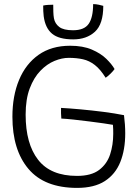

<svg xmlns="http://www.w3.org/2000/svg" viewBox="-20 -892 678 936"><path d="M356 24Q197 24 118.8 -68.5Q40.5 -161 40.5 -323Q40.5 -424.5 73 -502.5Q105.5 -580.5 168.2 -624.8Q231 -669 322 -669Q384.5 -669 428 -650.2Q471.5 -631.5 498.5 -605Q525.5 -578.5 538.5 -555.5Q533.5 -547.5 519.8 -533.8Q506 -520 495 -513Q469 -554.5 442.2 -575.2Q415.5 -596 384.5 -603Q353.5 -610 315 -610Q282 -610 245.5 -595Q209 -580 177 -547Q145 -514 125 -461.2Q105 -408.5 105 -333Q105 -191 166 -112.8Q227 -34.5 355.5 -34.5Q425 -34.5 463.2 -63.5Q501.5 -92.5 516.8 -139.2Q532 -186 532 -239.5Q532 -249.5 531.8 -261.8Q531.5 -274 530.5 -283.5Q517.5 -286 486 -290.5Q454.5 -295 415.2 -300Q376 -305 339 -309Q302 -313 279 -314Q278 -323 277.5 -339.2Q277 -355.5 277.5 -366Q316.5 -364 371.5 -359Q426.5 -354 483.2 -346.8Q540 -339.5 584.5 -330.5Q590.5 -284.5 590.5 -242Q590.5 -162 566.5 -102.2Q542.5 -42.5 491 -9.2Q439.5 24 356 24ZM483.5 -863.5Q483.5 -774.5 442.8 -737.2Q402 -700 337 -700Q267 -700 233.8 -727.8Q200.5 -755.5 193 -813Q191.5 -825 191 -838Q190.5 -851 190.5 -865Q202 -867.5 214.5 -868.2Q227 -869 239.5 -869Q239.5 -851.5 240 -834.2Q240.5 -817 243 -802.5Q248 -776.5 269 -760.5Q290 -744.5 336 -744.5Q391 -744.5 412.5 -776Q434 -807.5 434 -872Q447.5 -872 461.2 -869Q475 -866 483.5 -863.5Z"/></svg>

Font: Grandstander ExtraLight
Style: Regular
Weight: 200
Designer: Tyler Finck
Foundry: Etcetera Type Co
Version: Version 1.200; ttfautohint (v1.8.3)